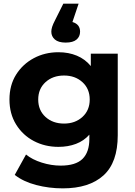

<svg xmlns="http://www.w3.org/2000/svg" viewBox="-20 -833 740 1055"><path d="M325 202Q249 202 178.5 183.5Q108 165 61 128L123 16Q157 44 209.5 60.5Q262 77 313 77Q396 77 433.5 40Q471 3 471 -70V-93Q441 -59 397.5 -42.5Q354 -26 301 -26Q227 -26 166 -58Q105 -90 68.5 -149Q32 -208 32 -286Q32 -365 68.5 -423Q105 -481 166 -513.5Q227 -546 301 -546Q357 -546 402.5 -527Q448 -508 479 -470V-538H627V-90Q627 60 548.5 131Q470 202 325 202ZM332 -154Q393 -154 433 -190.5Q473 -227 473 -286Q473 -345 433 -381.5Q393 -418 332 -418Q270 -418 230 -381.5Q190 -345 190 -286Q190 -227 230 -190.5Q270 -154 332 -154ZM341 -599Q301 -599 281.5 -616Q262 -633 262 -659Q262 -671 266.5 -685.5Q271 -700 283 -723L328 -813H412L378 -712Q420 -700 420 -659Q420 -632 400.5 -615.5Q381 -599 341 -599Z"/></svg>

Font: Montserrat
Style: Bold
Weight: 700
Designer: Julieta Ulanovsky
Foundry: Julieta Ulanovsky
Version: Version 9.000; ttfautohint (v1.8.4.7-5d5b)